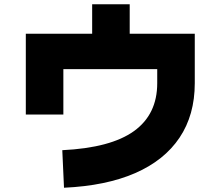

<svg xmlns="http://www.w3.org/2000/svg" viewBox="-20 -832 1040 900"><path d="M280 48 272 -128Q499 -139 608 -217.5Q717 -296 717 -442V-508H277V-295H101V-674H412V-812H588V-674H893V-442Q893 -293 821.5 -186.5Q750 -80 613.5 -20.5Q477 39 280 48Z"/></svg>

Font: Murecho Black
Style: Regular
Weight: 900
Designer: Neil Summerour
Foundry: Positype
Version: Version 1.010; ttfautohint (v1.8.3)